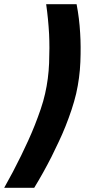

<svg xmlns="http://www.w3.org/2000/svg" viewBox="-50 -775 404 915"><path d="M-30 120Q13 44 51 -34Q67 -67 84 -104Q101 -141 116 -179Q131 -217 144 -255Q157 -293 165 -329Q181 -399 184 -474Q187 -549 184 -612Q180 -685 170 -755H315Q328 -688 332 -617Q336 -555 333 -479.5Q330 -404 313 -329Q304 -291 291 -252Q278 -213 262.5 -174Q247 -135 229.5 -98.5Q212 -62 196 -29Q157 48 113 120Z"/></svg>

Font: Panefresco 999wt
Style: Italic
Weight: 900
Version: Version 1.001